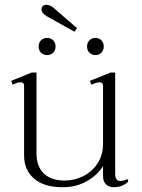

<svg xmlns="http://www.w3.org/2000/svg" viewBox="-20 -775 597 805"><path d="M154 -737Q154 -745 160 -750Q166 -755 175 -755Q190 -755 207 -740L303 -657L292 -642L176 -707Q154 -720 154 -737ZM142 -580Q142 -596 152 -606Q162 -616 177 -616Q193 -616 203 -606Q213 -596 213 -580Q213 -564 203 -554Q193 -544 177 -544Q162 -544 152 -554Q142 -564 142 -580ZM345 -580Q345 -596 355 -606Q365 -616 380 -616Q395 -616 405 -606Q415 -596 415 -580Q415 -564 405 -554Q395 -544 380 -544Q365 -544 355 -554Q345 -564 345 -580ZM517 -24V-13Q493 10 458 10Q437 10 424.5 -2Q412 -14 412 -37V-79Q392 -44 347 -17Q302 10 242 10Q165 10 123 -26Q81 -62 81 -123V-415Q81 -430 67 -430Q53 -430 33 -420L27 -436L113 -471H133V-133Q133 -77 164 -47.5Q195 -18 251 -18Q292 -18 329 -36.5Q366 -55 389 -90Q412 -125 412 -172V-415Q412 -430 397 -430Q386 -430 363 -420L357 -436L444 -471H463V-46Q463 -16 484 -16Q495 -16 517 -24Z"/></svg>

Font: Taviraj ExtraLight
Style: Regular
Weight: 200
Designer: Katatrad Team
Foundry: CadsonDemak
Version: Version 1.030